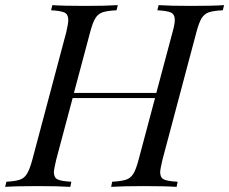

<svg xmlns="http://www.w3.org/2000/svg" viewBox="-53 -728 893 748"><path d="M820 -708 815 -688Q778 -686 760.5 -680Q743 -674 732.5 -657Q722 -640 712 -602L580 -106Q571 -68 571 -57Q571 -36 585.5 -29Q600 -22 639 -20L635 0Q593 -3 507 -3Q427 -3 380 0L384 -20Q420 -22 438 -28Q456 -34 466.5 -51Q477 -68 487 -106L551 -346H230L166 -106Q157 -68 157 -57Q157 -36 171.5 -29Q186 -22 225 -20L221 0Q175 -3 94 -3Q10 -3 -33 0L-28 -20Q7 -22 24.5 -28Q42 -34 52.5 -51.5Q63 -69 73 -106L205 -602Q213 -636 213 -650Q213 -672 198.5 -679Q184 -686 146 -688L151 -708Q192 -705 278 -705Q358 -705 406 -708L401 -688Q364 -686 346.5 -680Q329 -674 318.5 -657Q308 -640 298 -602L235 -366H556L619 -602Q628 -634 628 -650Q628 -672 613 -679Q598 -686 560 -688L565 -708Q610 -705 691 -705Q777 -705 820 -708Z"/></svg>

Font: Playfair Display
Style: Italic
Weight: 400
Italic angle: -14°
Designer: Claus Eggers Sørensen
Foundry: Claus Eggers Sørensen
Version: Version 1.200; ttfautohint (v1.6)